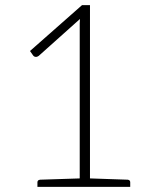

<svg xmlns="http://www.w3.org/2000/svg" viewBox="-20 -729 626 749"><path d="M126 0V-18Q126 -27 137 -28L291 -33V-620Q291 -629 291 -638Q291 -647 292 -655L131 -511Q128 -509 125.5 -508Q123 -507 121 -507Q117 -507 114 -508.5Q111 -510 109 -513L97 -530L300 -709H331V-33L478 -28Q488 -27 488 -18V0Z"/></svg>

Font: Aleo ExtraLight
Style: Regular
Weight: 250
Designer: Alessio Laiso
Foundry: Alessio Laiso
Version: Version 2.001;gftools[0.9.29]